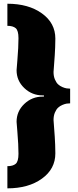

<svg xmlns="http://www.w3.org/2000/svg" viewBox="-20 -780 420 1040"><path d="M20 120.1Q50.3 120.1 65.2 107.2Q80.1 94.2 80.1 53.2Q80.1 26.9 78.6 -0.5Q77.1 -27.8 74 -67.4Q70.8 -106.9 69.8 -120.1Q69.8 -177.2 111.6 -217Q153.3 -256.8 211.9 -256.8H217.8V-263.2H211.9Q153.3 -263.2 111.6 -303Q69.8 -342.8 69.8 -399.9Q70.8 -413.1 74 -452.6Q77.1 -492.2 78.6 -519.5Q80.1 -546.9 80.1 -573.2Q80.1 -614.3 65.2 -627.2Q50.3 -640.1 20 -640.1V-759.8Q134.3 -759.8 207 -707.5Q279.8 -655.3 279.8 -570.8Q279.8 -549.3 278.8 -524.2Q277.8 -499 276.6 -481Q275.4 -462.9 273.2 -434.1Q271 -405.3 270 -390.1Q270 -367.2 277.3 -349.9Q284.7 -332.5 294.7 -323.2Q304.7 -314 318.1 -308.3Q331.5 -302.7 341.1 -301.3Q350.6 -299.8 359.9 -299.8V-220.2Q350.6 -220.2 341.1 -218.8Q331.5 -217.3 318.1 -211.7Q304.7 -206.1 294.7 -196.8Q284.7 -187.5 277.3 -170.2Q270 -152.8 270 -129.9Q271 -114.7 273.2 -85.9Q275.4 -57.1 276.6 -39.1Q277.8 -21 278.8 4.2Q279.8 29.3 279.8 50.8Q279.8 135.3 207 187.7Q134.3 240.2 20 240.2Z"/></svg>

Font: Zantroke
Style: Regular
Weight: 500
Foundry: gluk
Version: Version 0.36